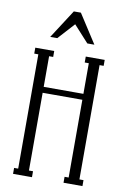

<svg xmlns="http://www.w3.org/2000/svg" viewBox="-98 -962 664 1019"><g transform="rotate(10 234.0 -452.5)"><path d="M319 0V-32H341V-648H319V-680H421V-648H399V-32H421V0ZM47 0V-32H69V-648H47V-680H149V-648H127V-32H149V0ZM107 -451V-483H361V-451ZM115 -750 215 -905H253L353 -750H315L215 -860H253L153 -750Z"/></g></svg>

Font: Margherita Variable
Style: Regular
Weight: 400
Designer: James Puckett
Foundry: Dunwich Type Founders
Version: Version 1.008